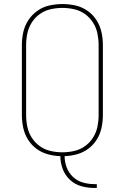

<svg xmlns="http://www.w3.org/2000/svg" viewBox="-20 -763 616 948"><path d="M445 165H458V146H445Q416 146 388.5 138Q361 130 340 110Q319 90 309 63Q299 36 299 8Q330 7 360.5 -1.5Q391 -10 416.5 -29Q442 -48 458.5 -75Q475 -102 481.5 -133Q488 -164 488 -195V-540Q488 -573 481 -604.5Q474 -636 456.5 -663.5Q439 -691 411.5 -710Q384 -729 352.5 -736Q321 -743 288 -743Q256 -743 224 -736Q192 -729 165 -710Q138 -691 120 -663.5Q102 -636 95 -604.5Q88 -573 88 -540V-195Q88 -164 94.5 -133Q101 -102 117.5 -75Q134 -48 159.5 -29Q185 -10 215.5 -1.5Q246 7 278 8Q278 40 289.5 71Q301 102 325 124.5Q349 147 380.5 156Q412 165 445 165ZM288 -11Q259 -11 230 -17.5Q201 -24 177 -41Q153 -58 137 -83Q121 -108 115 -137Q109 -166 109 -195V-540Q109 -569 115 -598Q121 -627 137 -652Q153 -677 177 -694Q201 -711 230 -717.5Q259 -724 288 -724Q317 -724 346 -717.5Q375 -711 399 -694Q423 -677 439 -652Q455 -627 461 -598Q467 -569 467 -540V-195Q467 -166 461 -137Q455 -108 439 -83Q423 -58 399 -41Q375 -24 346 -17.5Q317 -11 288 -11Z"/></svg>

Font: Iosevka Sparkle Thin
Style: Regular
Weight: 100
Designer: Belleve Invis
Foundry: Belleve Invis
Version: Version 4.5.0; ttfautohint (v1.8.3)